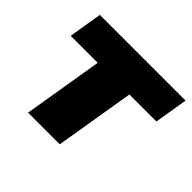

<svg xmlns="http://www.w3.org/2000/svg" viewBox="-128 -679 837 837"><g transform="rotate(45 290.5 -261.0)"><path d="M132.8 0 193.8 -368.2H27.3L52.7 -522.5H581.1L555.7 -368.2H389.2L328.1 0Z"/></g></svg>

Font: Inter 28pt Black
Style: Italic
Weight: 900
Italic angle: -9.3988°
Designer: Rasmus Andersson
Foundry: rsms
Version: Version 4.001;git-66647c0bb